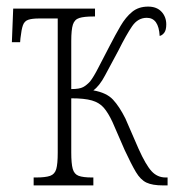

<svg xmlns="http://www.w3.org/2000/svg" viewBox="-20 -562 537 582"><path d="M82 0V-24H89Q118 -24 132 -29Q146 -34 150.5 -49.5Q155 -65 155 -99V-506H99Q77 -506 65.5 -502Q54 -498 49.5 -485.5Q45 -473 42 -446L41 -434H16L20 -536H268V-512H262Q235 -512 220.5 -507.5Q206 -503 201 -487.5Q196 -472 196 -438V-292Q221 -292 232 -298Q243 -304 253 -315Q264 -329 278.5 -357.5Q293 -386 313 -424Q330 -457 345.5 -483.5Q361 -510 380.5 -526Q400 -542 429 -542Q455 -542 469.5 -526.5Q484 -511 484 -488Q484 -471 478 -463Q472 -455 464 -453Q461 -508 425 -508Q398 -508 380.5 -482.5Q363 -457 339 -409Q315 -365 298.5 -333.5Q282 -302 263 -288Q303 -281 322.5 -260Q342 -239 360 -203L400 -111Q422 -62 439.5 -43Q457 -24 482 -24H488V0H474Q442 0 424 -8.5Q406 -17 392 -40.5Q378 -64 358 -107L321 -192Q308 -220 294.5 -235.5Q281 -251 258.5 -257.5Q236 -264 196 -264V-100Q196 -66 200.5 -50Q205 -34 218.5 -29Q232 -24 259 -24H263V0Z"/></svg>

Font: Noto Serif ExtraCondensed ExtraLight
Style: Regular
Weight: 200
Width: 2
Designer: Monotype Design Team
Foundry: Monotype Imaging Inc.
Version: Version 2.015